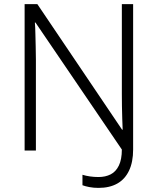

<svg xmlns="http://www.w3.org/2000/svg" viewBox="-20 -734 769 936"><path d="M460 182Q436 182 415.5 178Q395 174 382 169V118Q398 123 418 126Q438 129 460 129Q494 129 519.5 116Q545 103 559.5 73Q574 43 574 -5L153 -624H150Q152 -600 152.5 -570Q153 -540 154 -508.5Q155 -477 155 -445V0H100V-714H162L575 -102H578Q577 -125 576 -154.5Q575 -184 574.5 -215.5Q574 -247 574 -277V-714H629V-5Q629 56 609 98Q589 140 551.5 161Q514 182 460 182Z"/></svg>

Font: Noto Sans Khmer Light
Style: Regular
Weight: 300
Version: Version 2.003